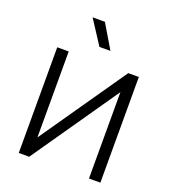

<svg xmlns="http://www.w3.org/2000/svg" viewBox="-166 -1073 1066 1195"><g transform="rotate(20 367.0 -475.0)"><path d="M97 0V-700H173V-130.5L567.5 -700H637.5V0H562V-572L166 0ZM343 -792 240 -950.5H321.5L416 -792Z"/></g></svg>

Font: Geologica ExtraLight
Style: Regular
Weight: 200
Designer: Sindre Bremnes, Frode Helland
Foundry: Monokrom Skriftforlag AS
Version: Version 1.010; ttfautohint (v1.8.4.7-5d5b);gftools[0.9.28]